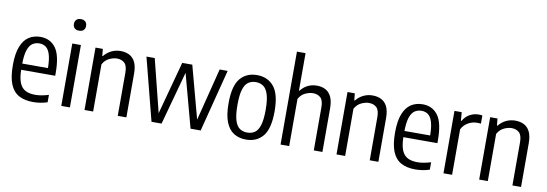

<svg xmlns="http://www.w3.org/2000/svg" viewBox="-60 -1221 4683 1644"><g transform="rotate(10 2282.0 -399.0)"><path d="M263 9.5Q188 9.5 138 -18Q88 -45.5 63 -107.2Q38 -169 38 -272Q38 -371.5 62 -433Q86 -494.5 129.2 -522.8Q172.5 -551 230 -551Q315 -551 363 -486.5Q411 -422 411 -270.5V-245H115Q116.5 -172.5 133.8 -131Q151 -89.5 185 -72Q219 -54.5 271 -54.5Q320 -54.5 386.5 -74.5V-10Q352 0.5 322.2 5Q292.5 9.5 263 9.5ZM230 -494.5Q197.5 -494.5 171.8 -477.8Q146 -461 131 -418.5Q116 -376 115 -299H338.5Q337.5 -376 323.8 -418.5Q310 -461 286 -477.8Q262 -494.5 230 -494.5Z M507 0V-542.5H582V0ZM544.5 -660.5Q519 -660.5 505.2 -674Q491.5 -687.5 491.5 -710.5Q491.5 -733.5 505.2 -747.2Q519 -761 544.5 -761Q570 -761 583.8 -747.2Q597.5 -733.5 597.5 -710.5Q597.5 -687.5 583.8 -674Q570 -660.5 544.5 -660.5Z M709 0V-542.5H772.5L778.5 -482H783.5Q810 -515 846.8 -533Q883.5 -551 927 -551Q968.5 -551 1001.5 -535Q1034.5 -519 1053.8 -481.5Q1073 -444 1073 -379V0H998V-374.5Q998 -436 972.8 -459.2Q947.5 -482.5 907 -482.5Q877.5 -482.5 842 -466.5Q806.5 -450.5 784 -410.5V0Z M1291.5 0 1152 -542.5H1224L1339 -83.5L1463 -542.5H1550.5L1673 -86L1788.5 -542.5H1858L1719 0H1631L1506 -463.5L1379 0Z M2113.5 9.5Q2052.5 9.5 2007.5 -18.5Q1962.5 -46.5 1938 -108.2Q1913.5 -170 1913.5 -270.5Q1913.5 -422 1967 -486.5Q2020.5 -551 2113.5 -551Q2205.5 -551 2259.8 -486Q2314 -421 2314 -271Q2314 -119.5 2260.2 -55Q2206.5 9.5 2113.5 9.5ZM2113.5 -51.5Q2151.5 -51.5 2179 -70.2Q2206.5 -89 2221.5 -136.2Q2236.5 -183.5 2236.5 -269Q2236.5 -356 2221.2 -404Q2206 -452 2178.5 -471Q2151 -490 2113.5 -490Q2076 -490 2048.5 -471.2Q2021 -452.5 2006 -405.2Q1991 -358 1991 -272.5Q1991 -185.5 2005.8 -137.5Q2020.5 -89.5 2048.2 -70.5Q2076 -51.5 2113.5 -51.5Z M2413.5 0V-808H2488.5V-482H2493Q2546.5 -551 2634.5 -551Q2674.5 -551 2706.8 -535Q2739 -519 2758.2 -481Q2777.5 -443 2777.5 -377V0H2702.5V-374Q2702.5 -435.5 2677.2 -458.5Q2652 -481.5 2611.5 -481.5Q2582.5 -481.5 2546.8 -466Q2511 -450.5 2488.5 -410.5V0Z M2900 0V-542.5H2963.5L2969.5 -482H2974.5Q3001 -515 3037.8 -533Q3074.5 -551 3118 -551Q3159.5 -551 3192.5 -535Q3225.5 -519 3244.8 -481.5Q3264 -444 3264 -379V0H3189V-374.5Q3189 -436 3163.8 -459.2Q3138.5 -482.5 3098 -482.5Q3068.5 -482.5 3033 -466.5Q2997.5 -450.5 2975 -410.5V0Z M3586 9.5Q3511 9.5 3461 -18Q3411 -45.5 3386 -107.2Q3361 -169 3361 -272Q3361 -371.5 3385 -433Q3409 -494.5 3452.2 -522.8Q3495.5 -551 3553 -551Q3638 -551 3686 -486.5Q3734 -422 3734 -270.5V-245H3438Q3439.5 -172.5 3456.8 -131Q3474 -89.5 3508 -72Q3542 -54.5 3594 -54.5Q3643 -54.5 3709.5 -74.5V-10Q3675 0.5 3645.2 5Q3615.5 9.5 3586 9.5ZM3553 -494.5Q3520.5 -494.5 3494.8 -477.8Q3469 -461 3454 -418.5Q3439 -376 3438 -299H3661.5Q3660.5 -376 3646.8 -418.5Q3633 -461 3609 -477.8Q3585 -494.5 3553 -494.5Z M3830 0V-542.5H3893L3899 -468.5H3904Q3928 -509.5 3964.2 -528.8Q4000.5 -548 4041 -548Q4050.5 -548 4058.5 -547.2Q4066.5 -546.5 4072 -545.5V-474Q4063 -475.5 4055 -475.8Q4047 -476 4037 -476Q3998.5 -476 3961.8 -455.5Q3925 -435 3905 -396V0Z M4140.5 0V-542.5H4204L4210 -482H4215Q4241.5 -515 4278.2 -533Q4315 -551 4358.5 -551Q4400 -551 4433 -535Q4466 -519 4485.2 -481.5Q4504.5 -444 4504.5 -379V0H4429.5V-374.5Q4429.5 -436 4404.2 -459.2Q4379 -482.5 4338.5 -482.5Q4309 -482.5 4273.5 -466.5Q4238 -450.5 4215.5 -410.5V0Z"/></g></svg>

Font: Encode Sans Condensed Condensed
Style: Regular
Weight: 400
Width: 3
Designer: Multiple Designers
Foundry: Impallari Type
Version: Version 3.000; ttfautohint (v1.8.3) -l 8 -r 50 -G 200 -x 14 